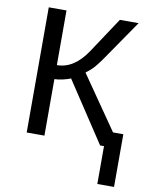

<svg xmlns="http://www.w3.org/2000/svg" viewBox="-93 -728 786 995"><g transform="rotate(10 300.0 -230.0)"><path d="M82 -658.7H175.3V-371.1Q265.6 -371.1 333.5 -473.6L456.1 -658.7H554.7L410.2 -448.7Q390.1 -419.4 372.6 -399.2Q355 -378.9 328.1 -358.9L522.5 -78.1H576.7V199.2H488.8V0H468.3L259.8 -315.9Q247.6 -310.1 220.9 -303.7Q194.3 -297.4 175.3 -297.4V0H82Z"/></g></svg>

Font: Courier New
Style: Regular
Weight: 400
Designer: Steve Matteson
Foundry: Ascender Corporation
Version: Version 2.00.3